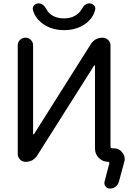

<svg xmlns="http://www.w3.org/2000/svg" viewBox="-20 -978 786 1136"><path d="M633.8 -110.4Q633.8 -100.6 643.6 -100.6H652.3Q684.6 -100.6 704.1 -75.2Q717.8 -57.6 717.8 -37.1Q717.8 -28.3 714.8 -18.6L683.6 96.7Q678.7 115.2 664.1 126.5Q649.4 137.7 630.9 137.7Q614.3 137.7 604.5 125Q594.7 112.3 598.6 96.7L627 -11.7Q627.9 -14.6 625.5 -17.6Q623 -20.5 620.1 -20.5Q587.9 -20.5 564.9 -43.5Q542 -66.4 542 -98.6V-588.9Q542 -590.8 540 -591.3Q538.1 -591.8 537.1 -590.8L201.2 -59.6Q176.8 -20.5 130.9 -20.5Q112.3 -20.5 98.6 -34.2Q85 -47.9 85 -66.4V-709Q85 -728.5 98.1 -741.7Q111.3 -754.9 130.4 -754.9Q149.4 -754.9 162.6 -741.7Q175.8 -728.5 175.8 -709V-185.5Q175.8 -183.6 177.7 -183.1Q179.7 -182.6 180.7 -183.6L516.6 -715.8Q541 -754.9 587.9 -754.9Q606.4 -754.9 620.1 -741.2Q633.8 -727.5 633.8 -709ZM461.9 -921.9Q481.4 -958 509.8 -958Q525.4 -958 536.1 -946.3Q543.9 -938.5 543.9 -927.7Q543.9 -923.8 543 -919.9Q532.2 -876 494.1 -843.8Q439.5 -799.8 359.4 -799.8Q279.3 -799.8 224.6 -843.8Q185.5 -876 174.8 -919.9Q173.8 -923.8 173.8 -927.7Q173.8 -938.5 181.6 -946.3Q192.4 -958 208 -958Q236.3 -958 255.9 -921.9Q263.7 -905.3 279.3 -893.6Q311.5 -869.1 358.9 -869.1Q406.2 -869.1 437.5 -894.5Q453.1 -906.2 461.9 -921.9Z"/></svg>

Font: Gen Jyuu GothicX Regular
Style: Regular
Weight: 400
Designer: [Source Han Sans]
Ryoko NISHIZUKA  (kana & ideographs); Paul D. Hunt (Latin, Greek & Cyrillic); Wenlong ZHANG  (bopomofo
Version: Version 1.002.20150607